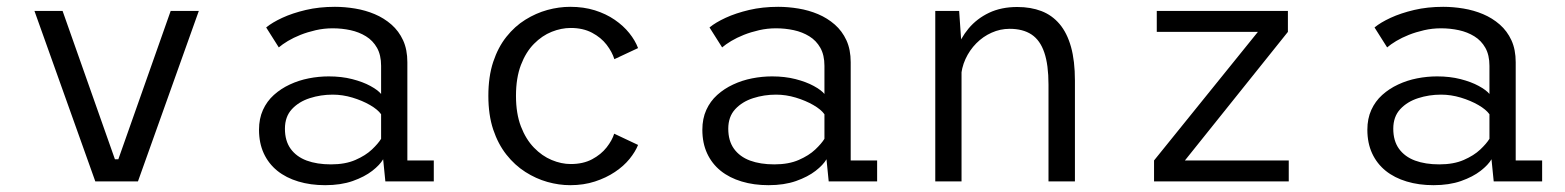

<svg xmlns="http://www.w3.org/2000/svg" viewBox="-20 -532 4590 563"><path d="M259.5 0 81 -500H163.5L317 -65H327L480.5 -500H563L384.5 0Z M933.5 11Q890.5 11 854.8 0.2Q819 -10.5 793.2 -31.2Q767.5 -52 753.5 -82.2Q739.5 -112.5 739.5 -151.5Q739.5 -184 751 -209.5Q762.5 -235 783 -253.5Q803.5 -272 829.8 -284.2Q856 -296.5 885.2 -302.2Q914.5 -308 944 -308Q981.5 -308 1012.8 -300Q1044 -292 1066 -280Q1088 -268 1097.5 -256.5V-339Q1097.5 -370.5 1085.5 -391.8Q1073.5 -413 1053.2 -425.5Q1033 -438 1007.8 -443.5Q982.5 -449 955.5 -449Q930 -449 906 -443.5Q882 -438 861.2 -429.8Q840.5 -421.5 824.2 -411.8Q808 -402 797.5 -393L760.5 -451.5Q778 -466 807.8 -479.8Q837.5 -493.5 876.8 -502.8Q916 -512 962 -512Q991 -512 1021.2 -507Q1051.5 -502 1078.8 -490.5Q1106 -479 1127.8 -460Q1149.5 -441 1162 -413.8Q1174.5 -386.5 1174.5 -349.5V-61.5H1252V0H1110L1103.5 -65Q1094 -48.5 1071.5 -31Q1049 -13.5 1014.2 -1.2Q979.5 11 933.5 11ZM950.5 -50Q992.5 -50 1022.2 -63Q1052 -76 1070.5 -93.5Q1089 -111 1097.5 -125V-197Q1087.5 -211 1065 -224Q1042.5 -237 1013.5 -245.8Q984.5 -254.5 955.5 -254.5Q920.5 -254.5 888.5 -244.2Q856.5 -234 836 -212Q815.5 -190 815.5 -154.5Q815.5 -119 832.2 -95.8Q849 -72.5 879.2 -61.2Q909.5 -50 950.5 -50Z M1652 11Q1619 11 1585.2 1.5Q1551.5 -8 1520.5 -27.8Q1489.5 -47.5 1465 -78.5Q1440.5 -109.5 1426.2 -152.2Q1412 -195 1412 -251Q1412 -307.5 1426.2 -350.5Q1440.5 -393.5 1465 -424.2Q1489.5 -455 1520.5 -474.2Q1551.5 -493.5 1585.2 -502.8Q1619 -512 1652 -512Q1691.5 -512 1724.2 -501.8Q1757 -491.5 1782.5 -474Q1808 -456.5 1825.2 -435Q1842.5 -413.5 1851 -391L1781.5 -358.5Q1775 -379.5 1758.8 -400.8Q1742.5 -422 1716 -436Q1689.5 -450 1653.5 -450Q1626 -450 1597.8 -438.8Q1569.5 -427.5 1545.8 -403.5Q1522 -379.5 1507.5 -341.5Q1493 -303.5 1493 -251Q1493 -199 1507.5 -161.2Q1522 -123.5 1545.8 -99Q1569.5 -74.5 1597.8 -62.8Q1626 -51 1653.5 -51Q1690 -51 1716.2 -65Q1742.5 -79 1758.8 -99.8Q1775 -120.5 1781 -140L1851 -107Q1843 -87 1826 -66Q1809 -45 1783.2 -27.8Q1757.5 -10.5 1724.5 0.2Q1691.5 11 1652 11Z M2233.5 11Q2190.5 11 2154.8 0.2Q2119 -10.5 2093.2 -31.2Q2067.5 -52 2053.5 -82.2Q2039.5 -112.5 2039.5 -151.5Q2039.5 -184 2051 -209.5Q2062.5 -235 2083 -253.5Q2103.5 -272 2129.8 -284.2Q2156 -296.5 2185.2 -302.2Q2214.5 -308 2244 -308Q2281.5 -308 2312.8 -300Q2344 -292 2366 -280Q2388 -268 2397.5 -256.5V-339Q2397.5 -370.5 2385.5 -391.8Q2373.5 -413 2353.2 -425.5Q2333 -438 2307.8 -443.5Q2282.5 -449 2255.5 -449Q2230 -449 2206 -443.5Q2182 -438 2161.2 -429.8Q2140.5 -421.5 2124.2 -411.8Q2108 -402 2097.5 -393L2060.5 -451.5Q2078 -466 2107.8 -479.8Q2137.5 -493.5 2176.8 -502.8Q2216 -512 2262 -512Q2291 -512 2321.2 -507Q2351.5 -502 2378.8 -490.5Q2406 -479 2427.8 -460Q2449.5 -441 2462 -413.8Q2474.5 -386.5 2474.5 -349.5V-61.5H2552V0H2410L2403.5 -65Q2394 -48.5 2371.5 -31Q2349 -13.5 2314.2 -1.2Q2279.5 11 2233.5 11ZM2250.5 -50Q2292.5 -50 2322.2 -63Q2352 -76 2370.5 -93.5Q2389 -111 2397.5 -125V-197Q2387.5 -211 2365 -224Q2342.5 -237 2313.5 -245.8Q2284.5 -254.5 2255.5 -254.5Q2220.5 -254.5 2188.5 -244.2Q2156.5 -234 2136 -212Q2115.5 -190 2115.5 -154.5Q2115.5 -119 2132.2 -95.8Q2149 -72.5 2179.2 -61.2Q2209.5 -50 2250.5 -50Z M2722.5 0V-500H2792.5L2799.5 -399V0ZM3054.5 0V-284Q3054.5 -342 3042.2 -378Q3030 -414 3004.8 -430.8Q2979.5 -447.5 2940.5 -447.5Q2913 -447.5 2887.8 -436.2Q2862.5 -425 2842.8 -405Q2823 -385 2811 -358.8Q2799 -332.5 2797.5 -302L2771 -308Q2771 -347 2783.5 -383.2Q2796 -419.5 2820.2 -448.5Q2844.5 -477.5 2880.2 -494.5Q2916 -511.5 2963 -511.5Q3002.5 -511.5 3033.8 -499.5Q3065 -487.5 3087 -461.5Q3109 -435.5 3120.5 -394.5Q3132 -353.5 3132 -295.5V0Z M3364 0V-61.5L3668.5 -438.5H3372V-500H3756.5V-438.5L3454.5 -61.5H3759V0Z M4183.5 11Q4140.5 11 4104.8 0.2Q4069 -10.5 4043.2 -31.2Q4017.5 -52 4003.5 -82.2Q3989.5 -112.5 3989.5 -151.5Q3989.5 -184 4001 -209.5Q4012.5 -235 4033 -253.5Q4053.5 -272 4079.8 -284.2Q4106 -296.5 4135.2 -302.2Q4164.5 -308 4194 -308Q4231.5 -308 4262.8 -300Q4294 -292 4316 -280Q4338 -268 4347.5 -256.5V-339Q4347.5 -370.5 4335.5 -391.8Q4323.5 -413 4303.2 -425.5Q4283 -438 4257.8 -443.5Q4232.5 -449 4205.5 -449Q4180 -449 4156 -443.5Q4132 -438 4111.2 -429.8Q4090.5 -421.5 4074.2 -411.8Q4058 -402 4047.5 -393L4010.5 -451.5Q4028 -466 4057.8 -479.8Q4087.5 -493.5 4126.8 -502.8Q4166 -512 4212 -512Q4241 -512 4271.2 -507Q4301.5 -502 4328.8 -490.5Q4356 -479 4377.8 -460Q4399.5 -441 4412 -413.8Q4424.5 -386.5 4424.5 -349.5V-61.5H4502V0H4360L4353.5 -65Q4344 -48.5 4321.5 -31Q4299 -13.5 4264.2 -1.2Q4229.5 11 4183.5 11ZM4200.5 -50Q4242.5 -50 4272.2 -63Q4302 -76 4320.5 -93.5Q4339 -111 4347.5 -125V-197Q4337.5 -211 4315 -224Q4292.5 -237 4263.5 -245.8Q4234.5 -254.5 4205.5 -254.5Q4170.5 -254.5 4138.5 -244.2Q4106.5 -234 4086 -212Q4065.5 -190 4065.5 -154.5Q4065.5 -119 4082.2 -95.8Q4099 -72.5 4129.2 -61.2Q4159.5 -50 4200.5 -50Z"/></svg>

Font: Trispace Thin Light
Style: Regular
Weight: 300
Version: Version 1.210